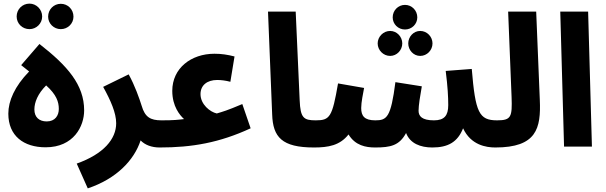

<svg xmlns="http://www.w3.org/2000/svg" viewBox="-20 -810 3347 1061"><path d="M143 -649C181 -649 213 -680 213 -719C213 -758 181 -790 143 -790C103 -790 72 -758 72 -719C72 -680 103 -649 143 -649ZM316 -649C355 -649 386 -680 386 -718C386 -758 355 -789 316 -789C277 -789 246 -758 246 -718C246 -680 277 -649 316 -649ZM232 4C387 4 445 -112 445 -200C445 -342 352 -447 198 -567L97 -450L141 -415C61 -333 26 -252 26 -182C26 -59 111 4 232 4ZM238 -139C197 -139 170 -162 170 -205C170 -245 189 -292 235 -338C292 -287 305 -247 305 -208C305 -172 285 -139 238 -139Z M465 231C623 178 721 76 757 -34C781 -9 818 5 862 5C917 5 947 -26 947 -72C947 -112 924 -145 872 -145C811 -145 781 -163 763 -225C750 -266 725 -338 691 -399L550 -330C592 -254 622 -186 622 -129C622 -42 553 41 404 94Z M862 5C1041 5 1192 -21 1365 -101L1319 -235C1232 -198 1211 -193 1178 -183C1141 -191 1088 -233 1088 -290C1088 -339 1125 -368 1180 -368C1202 -368 1227 -365 1253 -358L1276 -498C1237 -508 1204 -513 1165 -513C1036 -513 932 -433 932 -308C932 -222 974 -173 997 -152C963 -148 943 -145 872 -145Z M1715 5C1770 5 1800 -26 1800 -72C1800 -112 1777 -145 1725 -145C1658 -145 1640 -158 1636 -256L1614 -746H1461L1484 -178C1488 -52 1538 5 1715 5Z M2218 -647C2256 -647 2286 -677 2286 -714C2286 -752 2256 -783 2218 -783C2180 -783 2150 -752 2150 -714C2150 -677 2180 -647 2218 -647ZM2136 -501C2173 -501 2203 -533 2203 -570C2203 -607 2173 -639 2136 -639C2098 -639 2067 -607 2067 -570C2067 -533 2098 -501 2136 -501ZM2302 -501C2340 -501 2370 -533 2370 -570C2370 -607 2340 -639 2302 -639C2265 -639 2236 -607 2236 -570C2236 -533 2265 -501 2302 -501ZM1715 5C1794 5 1858 -6 1906 -67C1943 -6 2001 5 2053 5C2139 5 2187 -6 2224 -75C2246 -17 2304 5 2369 5C2456 5 2509 -25 2539 -101C2582 -8 2667 5 2717 5C2773 5 2802 -26 2802 -72C2802 -112 2779 -145 2727 -145C2627 -145 2607 -188 2587 -429L2443 -418C2454 -331 2457 -274 2457 -229C2457 -171 2435 -145 2378 -145C2312 -145 2293 -168 2293 -198C2293 -227 2302 -283 2311 -333L2165 -356C2140 -161 2118 -145 2054 -145C1993 -145 1976 -170 1976 -213C1976 -246 1987 -296 1992 -324L1848 -349C1816 -163 1803 -145 1725 -145Z M2717 5C2945 5 2970 -100 2963 -258L2943 -746H2788L2807 -274C2811 -164 2805 -145 2727 -145Z M3097 0H3251L3230 -746H3076Z"/></svg>

Font: Noto Sans Arabic UI SmCn XBd
Style: Regular
Weight: 800
Width: 4
Designer: Monotype Design Team, Nadine Chahine and Nizar Qandah
Foundry: Monotype Imaging Inc.
Version: Version 2.010